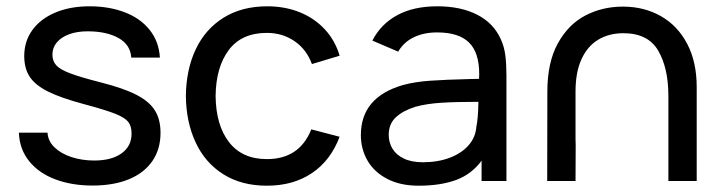

<svg xmlns="http://www.w3.org/2000/svg" viewBox="-20 -575 2294 610"><path d="M40 -153.5H131Q132.5 -127 153 -107Q173.5 -87 207 -76Q240.5 -65 279.5 -65Q334.5 -65 366.2 -87.8Q398 -110.5 398 -150.5Q398 -174.5 387.2 -188Q376.5 -201.5 345.5 -213.8Q314.5 -226 245.5 -244.5Q173 -264 132.5 -284.2Q92 -304.5 74.5 -331Q57 -357.5 57 -397Q57 -444 83 -479.8Q109 -515.5 156 -535.2Q203 -555 264.5 -555Q326.5 -555 376.2 -536Q426 -517 455.5 -480Q485 -443 488 -392H397Q394.5 -433 356.5 -454.2Q318.5 -475.5 258 -475.5Q225 -475.5 199.8 -466.2Q174.5 -457 160.5 -440.2Q146.5 -423.5 146.5 -401.5Q146.5 -381 158.8 -367.5Q171 -354 203.5 -341.8Q236 -329.5 301 -313Q373.5 -294.5 414 -273.5Q454.5 -252.5 472.2 -224Q490 -195.5 490 -153Q490 -101 464 -63.2Q438 -25.5 389.5 -5.5Q341 14.5 274 14.5Q208.5 14.5 156.2 -5Q104 -24.5 73 -62.5Q42 -100.5 40 -153.5Z M570.5 -270Q571.5 -354.5 602.2 -419Q633 -483.5 691 -519.2Q749 -555 829 -555Q885.5 -555 932.5 -536Q979.5 -517 1012.2 -481.5Q1045 -446 1059 -398L971 -371.5Q954 -418 915.8 -444.2Q877.5 -470.5 828 -470.5Q747.5 -470.5 706.8 -416Q666 -361.5 665 -270Q666 -177 707.8 -123.2Q749.5 -69.5 828 -69.5Q931.5 -69.5 969 -164L1059 -140.5Q1030.5 -65 971 -25Q911.5 15 828 15Q747.5 15 689.8 -21.2Q632 -57.5 601.8 -122Q571.5 -186.5 570.5 -270Z M1589 -334V0H1510V-64.5Q1478.5 -21.5 1429 -3.2Q1379.5 15 1310 15Q1251.5 15 1210 -6.8Q1168.5 -28.5 1147.5 -65Q1126.5 -101.5 1126.5 -146Q1126.5 -265.5 1259 -304.5Q1297 -315 1345.5 -318.5Q1394 -322 1477 -324L1502 -324.5Q1502.5 -330 1502.5 -340Q1502.5 -408 1470 -440Q1437.5 -472 1368.5 -472Q1327.5 -472 1295.5 -457Q1263.5 -442 1245 -411L1163 -446Q1190 -498.5 1242 -526.8Q1294 -555 1369.5 -555Q1444 -555 1496.2 -528.2Q1548.5 -501.5 1571.5 -449.5Q1582 -426.5 1585.5 -399Q1589 -371.5 1589 -334ZM1493.5 -172.5Q1499 -198 1500 -251.5Q1428.5 -251.5 1381.5 -248.5Q1334.5 -245.5 1299 -235.5Q1260.5 -223.5 1237.8 -202.5Q1215 -181.5 1215 -146.5Q1215 -123 1226.5 -103.2Q1238 -83.5 1262.5 -71.5Q1287 -59.5 1323.5 -59.5Q1371 -59.5 1408.8 -73.8Q1446.5 -88 1468.8 -113.5Q1491 -139 1493.5 -172.5Z M2193.5 -298.5V0H2103.5V-270.5Q2103.5 -358.5 2071.2 -414Q2039 -469.5 1960.5 -469.5Q1915 -469.5 1880.8 -449Q1846.5 -428.5 1827.5 -387Q1808.5 -345.5 1808.5 -284.5V-133.5L1809 -115.5L1808.5 0H1718.5L1719 -284.5Q1719 -376.5 1752.2 -437Q1785.5 -497.5 1839.8 -525.8Q1894 -554 1959 -554Q2026 -554 2079.2 -524Q2132.5 -494 2163 -436.2Q2193.5 -378.5 2193.5 -298.5Z"/></svg>

Font: CCSD_manrope Medium
Style: Regular
Weight: 500
Designer: Mikhail Sharanda
Foundry: Mikhail Sharanda
Version: Version 4.503